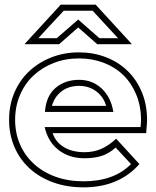

<svg xmlns="http://www.w3.org/2000/svg" viewBox="-20 -784 671 825"><path d="M206 -212Q220 -172 256 -151Q292 -130 343 -130Q382 -130 414.5 -144Q447 -158 479 -188L579 -79Q491 21 339 21Q267 21 208 -0.5Q149 -22 107 -60.5Q65 -99 42 -152.5Q19 -206 19 -269Q19 -333 42 -386.5Q65 -440 105.5 -478Q146 -516 201 -537.5Q256 -559 319 -559Q381 -559 434.5 -538.5Q488 -518 527.5 -480Q567 -442 589.5 -388Q612 -334 612 -267Q612 -265 611 -248.5Q610 -232 608 -212ZM343 -104Q277 -104 231.5 -139.5Q186 -175 172 -238H584Q585 -252 585.5 -258.5Q586 -265 586 -267Q586 -328 565.5 -377.5Q545 -427 509.5 -461.5Q474 -496 425 -514.5Q376 -533 319 -533Q261 -533 211 -513.5Q161 -494 124 -459.5Q87 -425 66 -376Q45 -327 45 -269Q45 -212 66 -163.5Q87 -115 126 -79.5Q165 -44 219 -24.5Q273 -5 339 -5Q470 -5 543 -79L477 -150Q448 -124 416.5 -114Q385 -104 343 -104ZM398 -594 316 -666Q296 -649 275 -630Q254 -611 234 -594H85L241 -764H391L547 -594ZM173 -303Q178 -372 219 -406.5Q260 -441 320 -441Q377 -441 417 -403.5Q457 -366 467 -303ZM487 -620 378 -738H254Q239 -722 226 -708L200 -680Q187 -666 173.5 -651.5Q160 -637 145 -620H224L316 -700L407 -620ZM436 -329Q425 -368 393.5 -391.5Q362 -415 320 -415Q275 -415 244.5 -391.5Q214 -368 203 -329Z"/></svg>

Font: CMG Sans Outline
Style: Outline
Weight: 700
Designer: Julieta Ulanovsky
Foundry: Julieta Ulanovsky
Version: Version 7.200